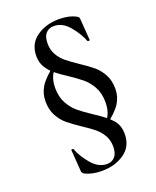

<svg xmlns="http://www.w3.org/2000/svg" viewBox="-141 -690 755 927"><g transform="rotate(-20 236.0 -227.0)"><path d="M350 -154Q350 -199 332 -232Q314 -265 288.5 -286Q263 -307 221 -335Q184 -359 162.5 -377Q141 -395 126.5 -419.5Q112 -444 112 -476Q112 -539 160 -573Q208 -607 275 -607Q327 -607 362 -588Q373 -583 373 -572L381 -461Q381 -459 375 -459Q369 -459 369 -461Q354 -501 319.5 -542.5Q285 -584 241 -584Q215 -584 199.5 -567Q184 -550 184 -515Q184 -482 198.5 -456.5Q213 -431 234.5 -413.5Q256 -396 293 -371Q334 -344 358.5 -323.5Q383 -303 400 -272Q417 -241 417 -198Q417 -158 396 -124.5Q375 -91 316 -46L308 -55Q332 -74 341 -98.5Q350 -123 350 -154ZM135 135Q124 128 124 118L116 8Q116 5 121.5 5Q127 5 128 8Q142 47 177 88.5Q212 130 256 130Q281 130 296.5 112.5Q312 95 312 61Q312 28 297.5 3Q283 -22 261.5 -40Q240 -58 203 -82Q163 -109 138 -129.5Q113 -150 96 -181.5Q79 -213 79 -256Q79 -296 99.5 -329.5Q120 -363 178 -408L186 -399Q163 -379 154 -354.5Q145 -330 145 -300Q145 -255 163 -222Q181 -189 206 -168Q231 -147 275 -118Q330 -83 357.5 -53.5Q385 -24 385 22Q385 86 337 119.5Q289 153 221 153Q171 153 135 135Z"/></g></svg>

Font: Cormorant Unicase SemiBold
Style: Regular
Weight: 600
Designer: Christian Thalmann (Catharsis Fonts)
Foundry: Catharsis Fonts
Version: Version 4.000